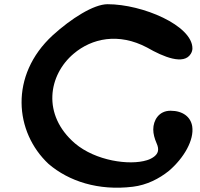

<svg xmlns="http://www.w3.org/2000/svg" viewBox="-20 -867 951 912"><path d="M211 -88C307 -6 447 40 611 20C677 12 736 -18 783 -56C854 -117 903 -202 893 -267C886 -311 849 -341 790 -341C734 -341 708 -295 708 -252C708 -231 714 -209 724 -186C738 -155 730 -137 712 -123C704 -117 692 -110 678 -106C595 -80 434 -103 336 -186C178 -322 210 -511 330 -612C416 -685 543 -713 679 -641C757 -596 853 -557 886 -611C891 -619 894 -628 894 -637C894 -746 657 -847 491 -847C425 -847 318 -779 230 -699C24 -509 49 -239 211 -88Z"/></svg>

Font: Venom Sans
Style: Bd
Weight: 700
Version: Version 1.001